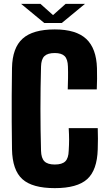

<svg xmlns="http://www.w3.org/2000/svg" viewBox="-20 -962 546 992"><path d="M263 10Q147 10 95.5 -36.5Q44 -83 42 -191Q41 -266 40.5 -333Q40 -400 40.5 -468Q41 -536 42 -611Q44 -715 97 -762.5Q150 -810 263 -810Q373 -810 425.5 -761Q478 -712 481 -610Q482 -585 481.5 -555Q481 -525 480 -500H330Q331 -528 331.5 -559Q332 -590 331 -618Q330 -656 314 -672Q298 -688 263 -688Q226 -688 209.5 -672Q193 -656 192 -618Q186 -400 192 -183Q193 -145 209.5 -128.5Q226 -112 263 -112Q301 -112 317.5 -128.5Q334 -145 335 -183Q337 -215 337 -240.5Q337 -266 335 -300H485Q486 -276 486 -245.5Q486 -215 485 -191Q482 -83 430.5 -36.5Q379 10 263 10ZM89 -942H189L254 -884L319 -942H419L299 -843H209Z"/></svg>

Font: Big Shoulders Text Black
Style: Regular
Weight: 900
Designer: Patric King
Foundry: XO Type Co
Version: Version 1.000; ttfautohint (v1.8.2)